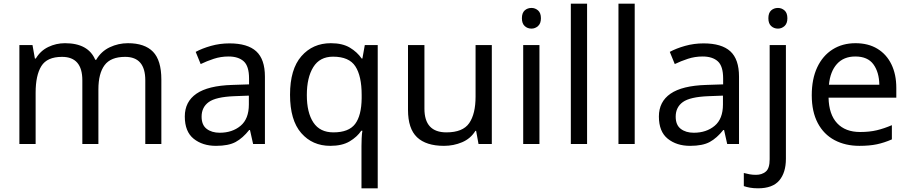

<svg xmlns="http://www.w3.org/2000/svg" viewBox="-20 -780 4926 1040"><path d="M673 -546Q764 -546 809 -499.5Q854 -453 854 -349V0H767V-345Q767 -472 658 -472Q580 -472 546.5 -427Q513 -382 513 -296V0H426V-345Q426 -472 316 -472Q235 -472 204 -422Q173 -372 173 -278V0H85V-536H156L169 -463H174Q199 -505 241.5 -525.5Q284 -546 332 -546Q458 -546 496 -456H501Q528 -502 574.5 -524Q621 -546 673 -546Z M1223 -545Q1321 -545 1368 -502Q1415 -459 1415 -365V0H1351L1334 -76H1330Q1295 -32 1256.5 -11Q1218 10 1150 10Q1077 10 1029 -28.5Q981 -67 981 -149Q981 -229 1044 -272.5Q1107 -316 1238 -320L1329 -323V-355Q1329 -422 1300 -448Q1271 -474 1218 -474Q1176 -474 1138 -461.5Q1100 -449 1067 -433L1040 -499Q1075 -518 1123 -531.5Q1171 -545 1223 -545ZM1249 -259Q1149 -255 1110.5 -227Q1072 -199 1072 -148Q1072 -103 1099.5 -82Q1127 -61 1170 -61Q1238 -61 1283 -98.5Q1328 -136 1328 -214V-262Z M1938 11Q1938 -7 1939 -31Q1940 -55 1943 -72H1937Q1914 -38 1873.5 -14Q1833 10 1769 10Q1672 10 1611.5 -59.5Q1551 -129 1551 -267Q1551 -405 1612.5 -475.5Q1674 -546 1772 -546Q1835 -546 1875 -522Q1915 -498 1939 -463H1943L1956 -536H2026V240H1938ZM1786 -63Q1869 -63 1903.5 -108.5Q1938 -154 1939 -248V-266Q1939 -368 1905 -420.5Q1871 -473 1784 -473Q1712 -473 1677 -416.5Q1642 -360 1642 -265Q1642 -170 1677.5 -116.5Q1713 -63 1786 -63Z M2644 -536V0H2572L2559 -71H2555Q2529 -29 2483 -9.5Q2437 10 2385 10Q2288 10 2239 -36.5Q2190 -83 2190 -185V-536H2279V-191Q2279 -63 2398 -63Q2487 -63 2521.5 -113Q2556 -163 2556 -257V-536Z M2859 -737Q2879 -737 2894.5 -723.5Q2910 -710 2910 -681Q2910 -653 2894.5 -639Q2879 -625 2859 -625Q2837 -625 2822 -639Q2807 -653 2807 -681Q2807 -710 2822 -723.5Q2837 -737 2859 -737ZM2902 -536V0H2814V-536Z M3160 0H3072V-760H3160Z M3418 0H3330V-760H3418Z M3791 -545Q3889 -545 3936 -502Q3983 -459 3983 -365V0H3919L3902 -76H3898Q3863 -32 3824.5 -11Q3786 10 3718 10Q3645 10 3597 -28.5Q3549 -67 3549 -149Q3549 -229 3612 -272.5Q3675 -316 3806 -320L3897 -323V-355Q3897 -422 3868 -448Q3839 -474 3786 -474Q3744 -474 3706 -461.5Q3668 -449 3635 -433L3608 -499Q3643 -518 3691 -531.5Q3739 -545 3791 -545ZM3817 -259Q3717 -255 3678.5 -227Q3640 -199 3640 -148Q3640 -103 3667.5 -82Q3695 -61 3738 -61Q3806 -61 3851 -98.5Q3896 -136 3896 -214V-262Z M4142 -681Q4142 -710 4157 -723.5Q4172 -737 4194 -737Q4214 -737 4229.5 -723.5Q4245 -710 4245 -681Q4245 -653 4229.5 -639Q4214 -625 4194 -625Q4172 -625 4157 -639Q4142 -653 4142 -681ZM4086 240Q4061 240 4042 236.5Q4023 233 4009 228V157Q4024 161 4040 164Q4056 167 4075 167Q4107 167 4128 149.5Q4149 132 4149 83V-536H4237V80Q4237 155 4201 197.5Q4165 240 4086 240Z M4614 -546Q4683 -546 4732.5 -516Q4782 -486 4808.5 -431.5Q4835 -377 4835 -304V-251H4468Q4470 -160 4514.5 -112.5Q4559 -65 4639 -65Q4690 -65 4729.5 -74.5Q4769 -84 4811 -102V-25Q4770 -7 4730 1.5Q4690 10 4635 10Q4559 10 4500.5 -21Q4442 -52 4409.5 -113.5Q4377 -175 4377 -264Q4377 -352 4406.5 -415Q4436 -478 4489.5 -512Q4543 -546 4614 -546ZM4613 -474Q4550 -474 4513.5 -433.5Q4477 -393 4470 -321H4743Q4742 -389 4711 -431.5Q4680 -474 4613 -474Z"/></svg>

Font: Noto Sans Mende Kikakui
Style: Regular
Weight: 400
Designer: Monotype Design Team
Foundry: Monotype Imaging Inc.
Version: Version 2.003; ttfautohint (v1.8.4.7-5d5b)